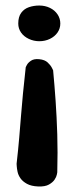

<svg xmlns="http://www.w3.org/2000/svg" viewBox="-20 -672 275 694"><path d="M118 2Q93 1 77.5 -7.5Q62 -16 54 -27.5Q46 -39 43.5 -51Q41 -63 40.5 -71.5Q40 -80 40 -80Q46 -133 49.5 -174.5Q53 -216 56 -254Q59 -292 63 -333.5Q67 -375 73 -429Q73 -429 77 -437Q81 -445 92 -452.5Q103 -460 122 -458Q142 -456 152.5 -446Q163 -436 167.5 -427Q172 -418 172 -418Q177 -365 181 -307.5Q185 -250 187 -186.5Q189 -123 187 -49Q187 -49 185.5 -41Q184 -33 177.5 -23Q171 -13 157 -5Q143 3 118 2ZM122 -523Q102 -523 84 -531.5Q66 -540 56 -554.5Q46 -569 46 -587Q46 -611 56.5 -625.5Q67 -640 84.5 -646Q102 -652 122 -652Q143 -652 160.5 -643.5Q178 -635 188 -620Q198 -605 198 -587Q198 -569 188 -554.5Q178 -540 160.5 -531.5Q143 -523 122 -523Z"/></svg>

Font: Sour Gummy Black SemiBold
Style: Regular
Weight: 600
Version: Version 1.000